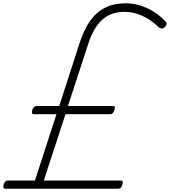

<svg xmlns="http://www.w3.org/2000/svg" viewBox="-39 -1150 1035 1170"><path d="M-7 0Q-16 0 -18 -6.5Q-20 -13 -16 -27Q-11 -41 -5 -45.5Q1 -50 8 -50H174L305 -454H167Q159 -454 156.5 -460Q154 -466 158 -481Q164 -495 170 -499.5Q176 -504 183 -504H322L446 -888Q473 -971 511 -1024Q549 -1077 602.5 -1103.5Q656 -1130 725 -1130Q793 -1130 857.5 -1100.5Q922 -1071 969 -1020Q977 -1013 976.5 -1004.5Q976 -996 966 -985Q954 -976 945.5 -976.5Q937 -977 928 -984Q881 -1030 827.5 -1054Q774 -1078 720 -1078Q639 -1078 585 -1030.5Q531 -983 499 -883L375 -504H649Q657 -504 660 -499Q663 -494 658 -481Q654 -467 648 -460.5Q642 -454 633 -454H360L228 -50H697Q706 -50 708.5 -45Q711 -40 707 -27Q703 -13 697 -6.5Q691 0 681 0Z"/></svg>

Font: Playwrite CU ExtraLight
Style: Regular
Weight: 250
Designer: Veronika Burian, José Scaglione
Foundry: TypeTogether
Version: Version 1.002